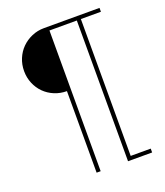

<svg xmlns="http://www.w3.org/2000/svg" viewBox="-138 -843 803 936"><g transform="rotate(-20 263.5 -375.0)"><path d="M222 0V-730H364V0H489V-20H385V-730H489V-750H201Q167 -750 137 -737Q107 -724 85 -702Q63 -680 50.5 -650Q38 -620 38 -586Q38 -552 50.5 -522Q63 -492 85 -470Q107 -448 137 -435.5Q167 -423 201 -423V0Z"/></g></svg>

Font: Josefin Slab Thin ExtraLight
Style: Regular
Weight: 250
Version: Version 2.000